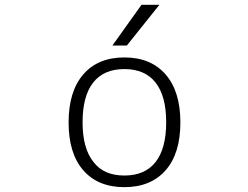

<svg xmlns="http://www.w3.org/2000/svg" viewBox="-20 -774 1040 805"><path d="M372.1 -94.7Q415 -38.1 501.5 -38.1Q587.9 -38.1 632.3 -94.7Q676.8 -151.4 676.8 -261.2Q676.8 -371.1 632.3 -427.7Q587.9 -484.4 501.5 -484.4Q415 -484.4 370.6 -427.7Q326.2 -371.1 326.2 -261.2Q326.2 -151.4 372.1 -94.7ZM674.8 -60.5Q612.3 10.7 501.5 10.7Q390.6 10.7 329.1 -60.1Q267.6 -130.9 267.6 -260.7Q267.6 -390.6 329.1 -461.9Q390.6 -533.2 501.5 -533.2Q612.3 -533.2 674.3 -461.9Q736.3 -390.6 736.3 -260.7Q736.3 -130.9 674.8 -60.5ZM573.2 -753.9H648.4L511.7 -583H451.2Z"/></svg>

Font: GenEi Gothic M Light
Style: Regular
Weight: 300
Designer: o_tamon (Modified); [Source Han Sans]
Ryoko NISHIZUKA  (kana & ideographs); Paul D. Hunt (Latin, Greek & Cyrillic); Wenl
Version: Version 1.1a;Original Version 1.004